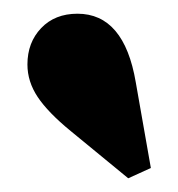

<svg xmlns="http://www.w3.org/2000/svg" viewBox="-20 -830 260 280"><path d="M20 -736Q20 -768 40 -789Q60 -810 93 -810Q161 -810 178 -710L200 -585L167 -570L83 -639Q50 -666 35 -688.5Q20 -711 20 -736Z"/></svg>

Font: Minipax
Style: Bold
Weight: 700
Designer: Raphaël Ronot, Igor Stepanchenko (Cyrillic)
Foundry: steppetype
Version: Version 1.002